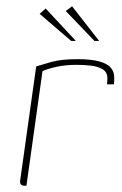

<svg xmlns="http://www.w3.org/2000/svg" viewBox="-20 -590 387 610"><path d="M64 0H58Q51 0 47 -3.5Q43 -7 44 -16L95 -379Q114 -385 144.5 -393.5Q175 -402 226 -402Q270 -402 295 -395Q320 -388 330.5 -376.5Q341 -365 342.5 -351Q344 -337 342 -322H320L321 -336Q323 -359 307.5 -369Q292 -379 269 -381.5Q246 -384 223 -384Q189 -384 161 -378Q133 -372 115 -364ZM206 -460 106 -546 125 -563 221 -460ZM280 -460 189 -555 209 -570 295 -460Z"/></svg>

Font: Genos Thin
Style: Italic
Weight: 100
Italic angle: -8°
Designer: Robert E. Leuschke
Foundry: Robert E. Leuschke
Version: Version 1.010